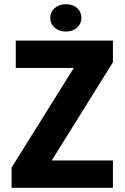

<svg xmlns="http://www.w3.org/2000/svg" viewBox="-20 -893 595 913"><path d="M35 -96 331 -570H55V-700H517V-597L226 -130H517V0H35ZM293 -743Q261 -743 240 -761.5Q219 -780 219 -808Q219 -836 240 -854.5Q261 -873 293 -873Q326 -873 346.5 -855Q367 -837 367 -808Q367 -780 346.5 -761.5Q326 -743 293 -743Z"/></svg>

Font: Tilda Sans Extra Bold
Style: Regular
Weight: 800
Designer: ParaType Ltd
Foundry: ParaType Ltd
Version: Version 1.009